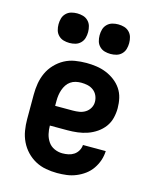

<svg xmlns="http://www.w3.org/2000/svg" viewBox="-113 -818 726 903"><g transform="rotate(15 250.0 -367.0)"><path d="M252 8Q225 8 197.5 3Q170 -2 146 -15Q122 -28 103 -48Q84 -68 72 -93Q60 -118 55.5 -145.5Q51 -173 51 -200V-320Q51 -348 55.5 -375Q60 -402 71.5 -427Q83 -452 102.5 -472.5Q122 -493 146 -506Q170 -519 197.5 -523.5Q225 -528 253 -528Q277 -528 301.5 -524.5Q326 -521 348.5 -512Q371 -503 391 -488Q411 -473 424.5 -453Q438 -433 443.5 -409Q449 -385 449 -360Q449 -336 443 -312Q437 -288 422.5 -268.5Q408 -249 387.5 -235Q367 -221 344 -213Q321 -205 296.5 -202Q272 -199 248 -199H162Q162 -179 166.5 -159Q171 -139 182.5 -122Q194 -105 213 -96.5Q232 -88 252 -88Q267 -88 281.5 -91Q296 -94 308 -102Q320 -110 327.5 -123Q335 -136 336 -151H447Q446 -127 438.5 -105Q431 -83 417.5 -63.5Q404 -44 385 -30Q366 -16 344 -7Q322 2 299 5Q276 8 252 8ZM248 -295Q264 -295 279.5 -297.5Q295 -300 308.5 -308.5Q322 -317 330 -331Q338 -345 338 -361Q338 -377 331.5 -391.5Q325 -406 312.5 -415.5Q300 -425 284.5 -428.5Q269 -432 253 -432Q240 -432 226.5 -429Q213 -426 201.5 -418Q190 -410 182.5 -398.5Q175 -387 170.5 -374Q166 -361 164 -347.5Q162 -334 162 -320V-295ZM350 -598Q335 -598 321 -602Q307 -606 296.5 -616.5Q286 -627 282 -641Q278 -655 278 -670Q278 -685 282 -699Q286 -713 296.5 -723.5Q307 -734 321 -738Q335 -742 350 -742Q365 -742 379 -738Q393 -734 403.5 -723.5Q414 -713 418 -699Q422 -685 422 -670Q422 -655 418 -641Q414 -627 403.5 -616.5Q393 -606 379 -602Q365 -598 350 -598ZM150 -598Q135 -598 121 -602Q107 -606 96.5 -616.5Q86 -627 82 -641Q78 -655 78 -670Q78 -685 82 -699Q86 -713 96.5 -723.5Q107 -734 121 -738Q135 -742 150 -742Q165 -742 179 -738Q193 -734 203.5 -723.5Q214 -713 218 -699Q222 -685 222 -670Q222 -655 218 -641Q214 -627 203.5 -616.5Q193 -606 179 -602Q165 -598 150 -598Z"/></g></svg>

Font: Iosevka Julsh Curly
Style: Bold
Weight: 700
Designer: Belleve Invis
Foundry: Belleve Invis
Version: Version 15.0.2; ttfautohint (v1.8.4)